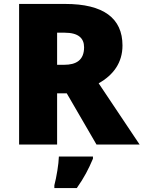

<svg xmlns="http://www.w3.org/2000/svg" viewBox="-20 -827 729 975"><path d="M311 -807H77V-93H270V-353H319L470 -93H689L481 -404C556 -446 602 -509 602 -596C602 -735 505 -807 311 -807ZM308 -661C378 -661 407 -633 407 -587C407 -520 365 -498 306 -498H270V-661ZM452 -21V-32H279C278 6 267 72 256 114V128H370C408 74 429 33 452 -21Z"/></svg>

Font: Noto Sans Telugu UI Black
Style: Regular
Weight: 900
Designer: Jelle Bosma - Monotype Design Team
Foundry: Monotype Imaging Inc.
Version: Version 2.005